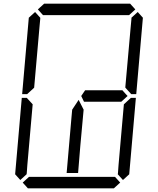

<svg xmlns="http://www.w3.org/2000/svg" viewBox="-20 -1020 856 1040"><path d="M136 -924 170 -955 198 -924V-918L194 -875L165 -545L127 -510H100ZM403 -83H341L367 -382L371 -426L406 -479L433 -426L415 -229ZM124 -76 90 -45 62 -76 98 -490H125L157 -455L128 -125L125 -83ZM185 -969 219 -1000H685L713 -969L679 -938H658H477H415H234H213ZM671 -500 637 -469H635H632H458H456H436H435L420 -500L441 -531H464H587H643L659 -513ZM631 -31 597 0H131L103 -31L137 -62H158H339H401H582H603ZM692 -924 726 -955 754 -924 718 -510H691L659 -545V-550L688 -875L692 -918ZM680 -76 646 -45 618 -76 619 -83 622 -125 651 -455 689 -490H716Z"/></svg>

Font: DSEG14 Classic
Style: Light Italic
Weight: 300
Designer: Keshikan(Twitter:@keshinomi_88pro)
Version: Version 0.46